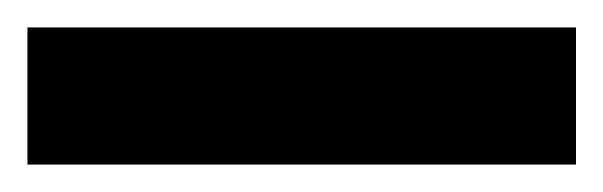

<svg xmlns="http://www.w3.org/2000/svg" viewBox="-20 80 440 140"><path d="M0 100V200H400V100Z"/></svg>

Font: Millimetre
Style: Regular
Weight: 500
Designer: Jérémy Landes
Version: Version 1.0